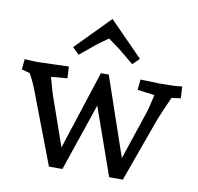

<svg xmlns="http://www.w3.org/2000/svg" viewBox="-84 -852 967 939"><g transform="rotate(10 400.0 -382.5)"><path d="M796 -441 751 -435Q720 -366 701 -319L586 0H518L400 -335L286 0H219Q96 -322 88 -344Q73 -387 47 -434L6 -445L11 -497Q60 -494 80 -494L230 -499L233 -441L153 -434Q172 -362 177 -349L263 -103L390 -494H429L563 -103L646 -351Q650 -362 666 -434L581 -445L586 -497Q660 -494 680 -494Q716 -494 744 -495Q772 -496 782 -498L793 -499ZM400 -765 566 -596 533 -564 459 -625 400 -668Q390 -661 375.5 -650.5Q361 -640 352.5 -634Q344 -628 341 -625L267 -564L234 -596Z"/></g></svg>

Font: Andada
Style: Regular
Weight: 400
Designer: Carolina Giovagnoli
Foundry: Carolina Giovagnoli
Version: Version 1.003